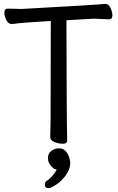

<svg xmlns="http://www.w3.org/2000/svg" viewBox="-20 -736 617 1006"><path d="M234.9 250Q214.8 250 214.8 230Q214.8 220.2 223.1 212.9Q242.2 200.7 257.6 181.9Q272.9 163.1 276.9 150.9Q262.7 150.9 254.9 141.1Q231 119.1 231 93.5Q231 67.9 249 54.4Q267.1 41 290 41Q313 41 328.6 61Q344.2 81.1 348.1 116.2Q348.1 153.3 318.1 191.2Q288.1 229 246.1 247.1Q239.7 250 234.9 250ZM332 0Q332 17.1 309.1 17.1Q286.1 17.1 264.6 8.1Q243.2 -1 243.2 -18.1L245.1 -106.9L246.1 -626Q97.2 -617.2 76.2 -614Q55.2 -610.8 40 -610.4Q24.9 -609.9 13.9 -629.9Q2.9 -649.9 2.9 -670.4Q2.9 -690.9 22 -690.9L92.8 -689Q493.7 -710.9 530.8 -715.8Q548.8 -715.8 558.8 -695.3Q568.8 -674.8 568.8 -654.8Q568.8 -634.8 550.8 -634.8L471.2 -638.2L328.1 -629.9Q329.1 -106 332 0Z"/></svg>

Font: LXGW WenKai Screen R
Style: Regular
Weight: 400
Designer: Fontworks Inc.
Version: Version 1.235;May 31, 2022